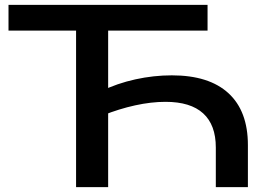

<svg xmlns="http://www.w3.org/2000/svg" viewBox="-20 -770 1084 790"><path d="M868 0V-163Q868 -256 816 -303.5Q764 -351 661 -351Q602 -351 536 -336.5Q470 -322 405 -296L396 -395Q462 -427 537 -443.5Q612 -460 687 -460Q840 -460 920 -386.5Q1000 -313 1000 -173V0ZM834 -750V-644H365L425 -704V0H293V-704L353 -644H15V-750Z"/></svg>

Font: Unbounded
Style: Regular
Weight: 400
Designer: Luke Prowse, Jean-Baptiste Morizot, Fátima Lázaro, Florian Runge
Foundry: NaN
Version: Version 1.701;gftools[0.9.28.dev5+ged2979d]